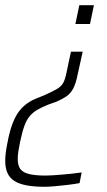

<svg xmlns="http://www.w3.org/2000/svg" viewBox="-45 -530 411 736"><path d="M125 186Q85 186 56.5 180.5Q28 175 10 163.5Q-8 152 -16.5 133Q-25 114 -25 86Q-25 73 -23 56Q-21 39 -17 20Q-12 -9 -4 -35.5Q4 -62 16 -84.5Q28 -107 47 -124Q66 -141 93 -152L125 -165Q159 -180 175 -190Q191 -200 198 -213.5Q205 -227 210 -252L227 -332H272L253 -246Q246 -210 235.5 -190.5Q225 -171 209.5 -160.5Q194 -150 171 -140L140 -129Q115 -119 98 -109Q81 -99 69 -85Q57 -71 48.5 -47.5Q40 -24 32 14Q28 33 25.5 49.5Q23 66 23 80Q23 105 33.5 118.5Q44 132 68 137.5Q92 143 129 143Q141 143 156.5 142Q172 141 190.5 139.5Q209 138 228.5 136Q248 134 268 131L260 172Q238 176 212.5 179Q187 182 164 184Q141 186 125 186ZM244 -438 259 -510H315L300 -438Z"/></svg>

Font: Saira SemiCondensed ExtraLight
Style: Italic
Weight: 250
Width: 4
Italic angle: -12°
Designer: Hector Gatti with collaboration of the Omnibus-Type team
Foundry: Omnibus-Type
Version: Version 1.101